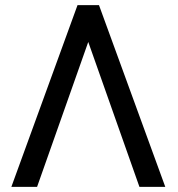

<svg xmlns="http://www.w3.org/2000/svg" viewBox="-20 -731 695 751"><path d="M325.2 -566.9 125 0H24.4L283.2 -710.9H367.2L626.5 0H525.4Z"/></svg>

Font: Roboto-ThirdPerson-AD3FC
Style: ThirdPerson-AD3FC
Weight: 400
Designer: Google
Version: Version 2.137; 2017